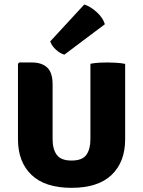

<svg xmlns="http://www.w3.org/2000/svg" viewBox="-20 -842 653 876"><path d="M551 -206.5Q551 -103 489.2 -44Q427.5 15 306.5 15Q185.5 15 123.8 -44Q62 -103 62 -206.5V-551L68 -557H125Q170.5 -557 195.2 -534Q220 -511 220 -456.5V-207Q220 -161.5 239 -135.5Q258 -109.5 306.5 -109.5Q355.5 -109.5 374 -135.5Q392.5 -161.5 392.5 -207V-551Q412.5 -555 433.5 -556Q454.5 -557 470 -557Q484 -557 508 -555.8Q532 -554.5 551 -550.5ZM364.5 -821.5Q392 -813 420.8 -787.2Q449.5 -761.5 458.5 -731.5L273.5 -592.5Q254 -598.5 235.5 -615Q217 -631.5 209 -653Z"/></svg>

Font: Signika SC
Style: Regular
Weight: 300
Designer: Anna Giedryś
Foundry: Anna Giedryś
Version: Version 2.000